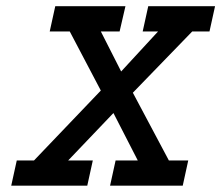

<svg xmlns="http://www.w3.org/2000/svg" viewBox="-20 -589 702 609"><path d="M155.3 -569.3H377.9L359.4 -489.3H299.8L364.3 -362.3L481.4 -489.3H432.6L450.2 -569.3H662.1L644.5 -489.3H589.8L401.4 -294.9L515.6 -80.1H577.1L559.6 0H329.1L346.7 -80.1H417L339.8 -230.5L196.3 -80.1H274.4L256.8 0H15.6L33.2 -80.1H87.9L299.8 -301.8L201.2 -489.3H137.7Z"/></svg>

Font: Thabit-Bold-Oblique
Style: Bold Oblique
Weight: 700
Designer: Regenerated by Nadim Shaikli
Foundry: MAK Alagha
Version: 0.01